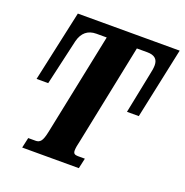

<svg xmlns="http://www.w3.org/2000/svg" viewBox="-128 -830 911 946"><g transform="rotate(20 327.5 -357.0)"><path d="M101 -54H141Q157 -54 167 -66.5Q177 -79 185 -118L295 -652H241Q174 -652 156 -582L101 -342H40L121 -714H655L576 -342H514L557 -555Q564 -585 564 -604Q564 -652 508 -652H453L346 -129Q337 -93 337 -75Q337 -63 343 -58.5Q349 -54 361 -54H398L386 0H89Z"/></g></svg>

Font: Noto Serif CondExtraBold
Style: Italic
Weight: 800
Width: 3
Italic angle: -12°
Designer: Monotype Design Team
Foundry: Monotype Imaging Inc.
Version: Version 1.001